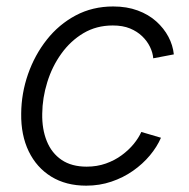

<svg xmlns="http://www.w3.org/2000/svg" viewBox="-20 -567 589 597"><path d="M248 10.3Q185.1 10.3 139.4 -17.8Q93.8 -45.9 69.3 -96.4Q44.9 -147 45.9 -213.9Q46.4 -276.9 67.1 -336.4Q87.9 -396 125.5 -443.6Q163.1 -491.2 215.3 -519Q267.6 -546.9 332 -546.9Q374.5 -546.9 408.2 -534.4Q441.9 -522 465.8 -500.5Q489.7 -479 503.7 -452.6Q517.6 -426.3 520.5 -397.9L456.5 -385.7Q455.1 -403.3 446.3 -421.4Q437.5 -439.5 422.1 -454.3Q406.7 -469.2 384.3 -478.5Q361.8 -487.8 330.6 -487.8Q279.8 -487.8 239.5 -463.9Q199.2 -439.9 170.7 -400.1Q142.1 -360.4 127 -311.5Q111.8 -262.7 111.3 -213.4Q110.4 -165.5 125.5 -128.2Q140.6 -90.8 171.6 -69.8Q202.6 -48.8 249.5 -48.8Q281.7 -48.8 309.3 -58.6Q336.9 -68.4 358.6 -84.5Q380.4 -100.6 395.8 -119.4Q411.1 -138.2 419.4 -156.7L480.5 -138.7Q468.3 -110.4 446 -83.7Q423.8 -57.1 393.6 -35.9Q363.3 -14.6 326.4 -2.2Q289.6 10.3 248 10.3Z"/></svg>

Font: Inter 18pt Light
Style: Italic
Weight: 300
Italic angle: -9.3988°
Designer: Rasmus Andersson
Foundry: rsms
Version: Version 4.001;git-66647c0bb